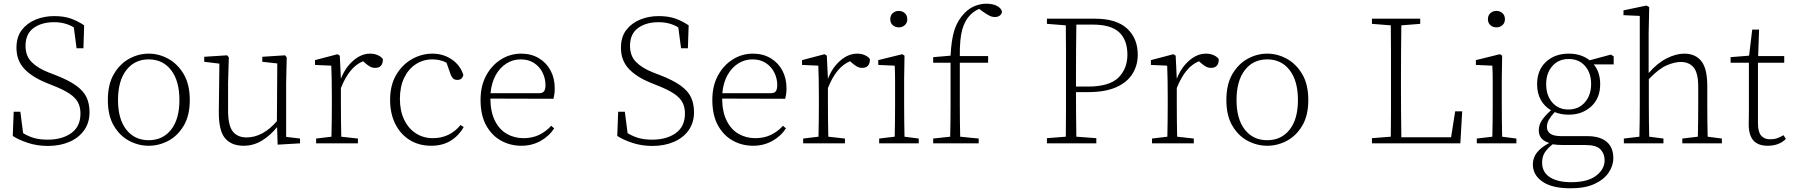

<svg xmlns="http://www.w3.org/2000/svg" viewBox="-20 -775 9691 1038"><path d="M239 14Q181 14 131 -2.5Q81 -19 49 -40L54 -171H90L105 -55Q137 -36 167.5 -28Q198 -20 238 -20Q316 -20 365.5 -55.5Q415 -91 415 -161Q415 -196 401.5 -221.5Q388 -247 356 -268.5Q324 -290 268 -312L231 -327Q152 -359 110.5 -404Q69 -449 69 -517Q69 -575 97.5 -612.5Q126 -650 172.5 -669Q219 -688 273 -688Q326 -688 363.5 -674.5Q401 -661 435 -638L431 -514H394L379 -627Q333 -655 272 -655Q205 -655 161.5 -623.5Q118 -592 118 -527Q118 -473 150.5 -440Q183 -407 241 -384L280 -369Q352 -341 392 -312Q432 -283 448 -248.5Q464 -214 464 -168Q464 -112 435 -71Q406 -30 355 -8Q304 14 239 14Z M784 13Q729 13 678.5 -13.5Q628 -40 595.5 -95Q563 -150 563 -234Q563 -319 595.5 -374.5Q628 -430 678.5 -457.5Q729 -485 784 -485Q839 -485 889.5 -457.5Q940 -430 973 -374.5Q1006 -319 1006 -234Q1006 -150 973 -95Q940 -40 889.5 -13.5Q839 13 784 13ZM784 -17Q860 -17 905 -74Q950 -131 950 -234Q950 -338 905 -396Q860 -454 784 -454Q708 -454 663 -396Q618 -338 618 -234Q618 -131 663 -74Q708 -17 784 -17Z M1297 13Q1231 13 1196.5 -28Q1162 -69 1163 -172L1166 -431L1084 -441V-468L1208 -476L1217 -465L1213 -326V-178Q1213 -97 1238.5 -64.5Q1264 -32 1313 -32Q1357 -32 1398.5 -54.5Q1440 -77 1477 -120L1479 -432L1398 -441V-468L1521 -476L1530 -465L1527 -326V-35L1602 -26V0L1481 7L1478 -88Q1441 -42 1395.5 -14.5Q1350 13 1297 13Z M1689 0V-26L1772 -36Q1773 -74 1773.5 -123.5Q1774 -173 1774 -210V-258Q1774 -351 1771 -420L1683 -424V-450L1805 -482L1817 -474L1823 -349Q1846 -409 1889.5 -447Q1933 -485 1981 -485Q2005 -485 2024 -476Q2043 -467 2050 -455Q2050 -408 2008 -408Q1993 -408 1980.5 -415Q1968 -422 1954 -434L1943 -444Q1904 -428 1874.5 -391.5Q1845 -355 1823 -299V-210Q1823 -173 1823.5 -123.5Q1824 -74 1825 -36L1915 -26V0Z M2311 13Q2245 13 2195 -18Q2145 -49 2117 -105Q2089 -161 2089 -235Q2089 -314 2121.5 -369.5Q2154 -425 2206.5 -455Q2259 -485 2318 -485Q2376 -485 2422 -454Q2468 -423 2485 -370Q2479 -343 2453 -343Q2437 -343 2429 -351.5Q2421 -360 2416 -373L2394 -436Q2375 -446 2356 -450Q2337 -454 2318 -454Q2268 -454 2228 -428Q2188 -402 2165 -354Q2142 -306 2142 -240Q2142 -176 2165 -128Q2188 -80 2228.5 -54Q2269 -28 2320 -28Q2411 -28 2470 -99L2487 -88Q2461 -42 2417 -14.5Q2373 13 2311 13Z M2795 -454Q2753 -454 2717.5 -431.5Q2682 -409 2659.5 -368Q2637 -327 2632 -271H2893Q2914 -271 2921.5 -282Q2929 -293 2929 -315Q2929 -351 2913 -383Q2897 -415 2867 -434.5Q2837 -454 2795 -454ZM2799 13Q2739 13 2689 -14.5Q2639 -42 2608.5 -97Q2578 -152 2578 -235Q2578 -311 2608.5 -367Q2639 -423 2689 -454Q2739 -485 2797 -485Q2852 -485 2893 -460.5Q2934 -436 2956.5 -394Q2979 -352 2979 -298Q2979 -280 2977 -266Q2975 -252 2972 -241L2631 -242Q2632 -168 2656.5 -120.5Q2681 -73 2721.5 -50.5Q2762 -28 2810 -28Q2858 -28 2895 -46Q2932 -64 2960 -95L2976 -81Q2948 -38 2901.5 -12.5Q2855 13 2799 13Z M3507 14Q3449 14 3399 -2.5Q3349 -19 3317 -40L3322 -171H3358L3373 -55Q3405 -36 3435.5 -28Q3466 -20 3506 -20Q3584 -20 3633.5 -55.5Q3683 -91 3683 -161Q3683 -196 3669.5 -221.5Q3656 -247 3624 -268.5Q3592 -290 3536 -312L3499 -327Q3420 -359 3378.5 -404Q3337 -449 3337 -517Q3337 -575 3365.5 -612.5Q3394 -650 3440.5 -669Q3487 -688 3541 -688Q3594 -688 3631.5 -674.5Q3669 -661 3703 -638L3699 -514H3662L3647 -627Q3601 -655 3540 -655Q3473 -655 3429.5 -623.5Q3386 -592 3386 -527Q3386 -473 3418.5 -440Q3451 -407 3509 -384L3548 -369Q3620 -341 3660 -312Q3700 -283 3716 -248.5Q3732 -214 3732 -168Q3732 -112 3703 -71Q3674 -30 3623 -8Q3572 14 3507 14Z M4048 -454Q4006 -454 3970.5 -431.5Q3935 -409 3912.5 -368Q3890 -327 3885 -271H4146Q4167 -271 4174.5 -282Q4182 -293 4182 -315Q4182 -351 4166 -383Q4150 -415 4120 -434.5Q4090 -454 4048 -454ZM4052 13Q3992 13 3942 -14.5Q3892 -42 3861.5 -97Q3831 -152 3831 -235Q3831 -311 3861.5 -367Q3892 -423 3942 -454Q3992 -485 4050 -485Q4105 -485 4146 -460.5Q4187 -436 4209.5 -394Q4232 -352 4232 -298Q4232 -280 4230 -266Q4228 -252 4225 -241L3884 -242Q3885 -168 3909.5 -120.5Q3934 -73 3974.5 -50.5Q4015 -28 4063 -28Q4111 -28 4148 -46Q4185 -64 4213 -95L4229 -81Q4201 -38 4154.5 -12.5Q4108 13 4052 13Z M4322 0V-26L4405 -36Q4406 -74 4406.5 -123.5Q4407 -173 4407 -210V-258Q4407 -351 4404 -420L4316 -424V-450L4438 -482L4450 -474L4456 -349Q4479 -409 4522.5 -447Q4566 -485 4614 -485Q4638 -485 4657 -476Q4676 -467 4683 -455Q4683 -408 4641 -408Q4626 -408 4613.5 -415Q4601 -422 4587 -434L4576 -444Q4537 -428 4507.5 -391.5Q4478 -355 4456 -299V-210Q4456 -173 4456.5 -123.5Q4457 -74 4458 -36L4548 -26V0Z M4733 0V-26L4817 -36Q4818 -74 4818.5 -123.5Q4819 -173 4819 -210V-258Q4819 -302 4819 -341Q4819 -380 4817 -420L4728 -424V-450L4858 -482L4870 -474L4868 -350V-210Q4868 -173 4868.5 -123.5Q4869 -74 4870 -36L4947 -26V0ZM4839 -627Q4820 -627 4806.5 -639Q4793 -651 4793 -671Q4793 -692 4806.5 -704Q4820 -716 4839 -716Q4858 -716 4871.5 -704Q4885 -692 4885 -671Q4885 -651 4871.5 -639Q4858 -627 4839 -627Z M5025 0V-26L5117 -36Q5118 -80 5118.5 -123.5Q5119 -167 5119 -210V-436H5025V-466L5119 -474Q5123 -560 5140 -613Q5157 -666 5196 -706Q5222 -732 5252.5 -743.5Q5283 -755 5313 -755Q5345 -755 5368 -744Q5391 -733 5397 -713Q5396 -700 5386 -691.5Q5376 -683 5358 -683Q5343 -683 5328.5 -690.5Q5314 -698 5294 -712L5274 -727Q5251 -718 5227 -696Q5196 -665 5182 -614.5Q5168 -564 5169 -472H5322V-436H5169V-210Q5169 -167 5169.5 -123.5Q5170 -80 5171 -36L5271 -26V0Z M5888 -642H5799Q5798 -574 5797.5 -504.5Q5797 -435 5797 -364V-307H5861Q5977 -307 6026 -355Q6075 -403 6075 -479Q6075 -559 6030.5 -600.5Q5986 -642 5888 -642ZM5640 -646V-674H5899Q6015 -674 6073 -621Q6131 -568 6131 -479Q6131 -422 6102.5 -376Q6074 -330 6014.5 -303.5Q5955 -277 5862 -277H5797Q5797 -218 5797.5 -158Q5798 -98 5799 -36L5907 -28V0H5640V-28L5742 -36Q5743 -104 5743 -172.5Q5743 -241 5743 -310V-364Q5743 -433 5743 -501.5Q5743 -570 5742 -638Z M6208 0V-26L6291 -36Q6292 -74 6292.5 -123.5Q6293 -173 6293 -210V-258Q6293 -351 6290 -420L6202 -424V-450L6324 -482L6336 -474L6342 -349Q6365 -409 6408.5 -447Q6452 -485 6500 -485Q6524 -485 6543 -476Q6562 -467 6569 -455Q6569 -408 6527 -408Q6512 -408 6499.5 -415Q6487 -422 6473 -434L6462 -444Q6423 -428 6393.5 -391.5Q6364 -355 6342 -299V-210Q6342 -173 6342.5 -123.5Q6343 -74 6344 -36L6434 -26V0Z M6831 13Q6776 13 6725.5 -13.5Q6675 -40 6642.5 -95Q6610 -150 6610 -234Q6610 -319 6642.5 -374.5Q6675 -430 6725.5 -457.5Q6776 -485 6831 -485Q6886 -485 6936.5 -457.5Q6987 -430 7020 -374.5Q7053 -319 7053 -234Q7053 -150 7020 -95Q6987 -40 6936.5 -13.5Q6886 13 6831 13ZM6831 -17Q6907 -17 6952 -74Q6997 -131 6997 -234Q6997 -338 6952 -396Q6907 -454 6831 -454Q6755 -454 6710 -396Q6665 -338 6665 -234Q6665 -131 6710 -74Q6755 -17 6831 -17Z M7397 -646V-674H7658V-646L7556 -638Q7555 -570 7554.5 -497.5Q7554 -425 7554 -342V-289Q7554 -234 7554.5 -167.5Q7555 -101 7556 -33H7825L7847 -173H7885L7875 0H7397V-28L7499 -36Q7500 -104 7500 -172.5Q7500 -241 7500 -310V-364Q7500 -433 7500 -502Q7500 -571 7499 -638Z M7964 0V-26L8048 -36Q8049 -74 8049.5 -123.5Q8050 -173 8050 -210V-258Q8050 -302 8050 -341Q8050 -380 8048 -420L7959 -424V-450L8089 -482L8101 -474L8099 -350V-210Q8099 -173 8099.5 -123.5Q8100 -74 8101 -36L8178 -26V0ZM8070 -627Q8051 -627 8037.5 -639Q8024 -651 8024 -671Q8024 -692 8037.5 -704Q8051 -716 8070 -716Q8089 -716 8102.5 -704Q8116 -692 8116 -671Q8116 -651 8102.5 -639Q8089 -627 8070 -627Z M8459 -183Q8514 -183 8548 -221.5Q8582 -260 8582 -321Q8582 -381 8549 -418.5Q8516 -456 8461 -456Q8406 -456 8372.5 -418Q8339 -380 8339 -320Q8339 -259 8372 -221Q8405 -183 8459 -183ZM8460 -155Q8419 -155 8385 -169Q8364 -146 8353.5 -127.5Q8343 -109 8343 -88Q8343 -66 8361 -52.5Q8379 -39 8422 -39H8561Q8630 -39 8666 -8.5Q8702 22 8702 80Q8702 121 8676.5 158.5Q8651 196 8600 219.5Q8549 243 8471 243Q8371 243 8319 207Q8267 171 8267 114Q8267 77 8290 48.5Q8313 20 8356 -2Q8299 -19 8299 -70Q8299 -99 8315.5 -124Q8332 -149 8365 -179Q8330 -199 8310 -235Q8290 -271 8290 -320Q8290 -396 8338 -440.5Q8386 -485 8461 -485Q8529 -485 8574 -449L8689 -480L8704 -470V-427H8596Q8613 -407 8622 -380Q8631 -353 8631 -320Q8631 -244 8582.5 -199.5Q8534 -155 8460 -155ZM8317 104Q8317 156 8359 183Q8401 210 8474 210Q8563 210 8609 175Q8655 140 8655 91Q8655 56 8632.5 32.5Q8610 9 8551 9H8429Q8416 9 8401.5 8Q8387 7 8374 5Q8346 27 8331.5 49.5Q8317 72 8317 104Z M8759 0V-26L8843 -36Q8844 -74 8844.5 -123.5Q8845 -173 8845 -210V-689L8757 -693V-719L8881 -745L8896 -737L8893 -595V-380Q8940 -434 8990.5 -459.5Q9041 -485 9086 -485Q9145 -485 9177.5 -445Q9210 -405 9210 -309V-210Q9210 -173 9210.5 -123.5Q9211 -74 9212 -36L9289 -26V0H9075V-26L9159 -36Q9160 -74 9160.5 -123.5Q9161 -173 9161 -210V-306Q9161 -380 9136.5 -410Q9112 -440 9067 -440Q9033 -440 8990 -421.5Q8947 -403 8894 -347V-210Q8894 -173 8894.5 -123.5Q8895 -74 8896 -36L8973 -26V0Z M9537 13Q9484 13 9459 -16Q9434 -45 9434 -102Q9434 -122 9434.5 -138Q9435 -154 9435 -178V-436H9336V-466L9436 -474L9453 -615H9490L9485 -472H9626V-436H9484V-108Q9484 -62 9501 -42Q9518 -22 9549 -22Q9571 -22 9587 -27.5Q9603 -33 9622 -44L9635 -24Q9598 13 9537 13Z"/></svg>

Font: Source Serif Pro Light
Style: Regular
Weight: 300
Designer: Frank Grießhammer
Foundry: Adobe Systems Incorporated
Version: Version 3.001;hotconv 1.0.111;makeotfexe 2.5.65597